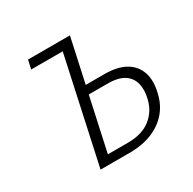

<svg xmlns="http://www.w3.org/2000/svg" viewBox="-147 -809 965 960"><g transform="rotate(-30 335.5 -329.0)"><path d="M169 0 312 -658H372L239 -48H353Q436 -48 485 -86Q534 -124 549 -187Q561 -235 551.5 -273.5Q542 -312 507.5 -334Q473 -356 407 -355H283L290 -404H424Q499 -404 545 -377.5Q591 -351 607.5 -302Q624 -253 607 -186Q594 -129 558.5 -87.5Q523 -46 467 -23Q411 0 336 0ZM119 -607 130 -658H336L326 -607Z"/></g></svg>

Font: Ysabeau Infant Light
Style: Italic
Weight: 300
Italic angle: -12°
Designer: Christian Thalmann (Catharsis Fonts)
Version: Version 2.001;gftools[0.9.30]; featfreeze: ss01,ss02,lnum